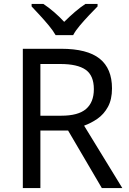

<svg xmlns="http://www.w3.org/2000/svg" viewBox="-20 -964 662 984"><path d="M294 -714Q427 -714 490.5 -663.5Q554 -613 554 -511Q554 -454 533 -416Q512 -378 479.5 -355.5Q447 -333 411 -320L607 0H502L329 -295H187V0H97V-714ZM289 -636H187V-371H294Q381 -371 421 -405.5Q461 -440 461 -507Q461 -577 419 -606.5Q377 -636 289 -636ZM265 -784Q252 -807 230 -833.5Q208 -860 184 -886Q160 -912 142 -931V-944H202Q228 -927 256 -903Q284 -879 309 -852Q336 -879 364 -903Q392 -927 418 -944H480V-931Q461 -912 436.5 -886Q412 -860 389.5 -833.5Q367 -807 355 -784Z"/></svg>

Font: Noto Naskh Arabic
Style: Regular
Weight: 400
Designer: Monotype Design Team, David Williams, Mohamad Dakak and Nizar Qandah
Foundry: Monotype Imaging Inc.
Version: Version 2.013